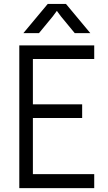

<svg xmlns="http://www.w3.org/2000/svg" viewBox="-20 -966 555 986"><path d="M463.9 -732.9V-663.1H148.9V-430.2H401.9V-359.9H148.9V-71.8H463.9V0H79.1V-732.9ZM100.1 -795.9 225.1 -945.8H318.8L443.8 -795.9H363.8L293 -881.8L272 -910.2L251 -881.8L180.2 -795.9Z"/></svg>

Font: Kreadon
Style: Regular
Weight: 400
Designer: kohakuno
Foundry: StudioGnu
Version: Version 1.000;Glyphs 3.1.2 (3151)